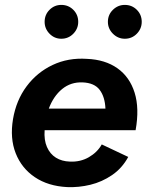

<svg xmlns="http://www.w3.org/2000/svg" viewBox="-20 -751 598 783"><path d="M254 12Q176 8 122 -28.5Q68 -65 44 -126Q20 -187 33 -265Q46 -342 88.5 -399Q131 -456 194.5 -486Q258 -516 334 -511Q409 -508 459 -472.5Q509 -437 529 -373Q549 -309 533 -220H162Q159 -180 171.5 -151.5Q184 -123 208 -108Q232 -93 265 -92Q308 -90 342.5 -110Q377 -130 395 -162L503 -111Q478 -65 437 -37Q396 -9 348.5 2.5Q301 14 254 12ZM179 -308H410Q408 -356 386.5 -384.5Q365 -413 317 -415Q269 -417 233.5 -388Q198 -359 179 -308ZM230 -593Q202 -593 182 -613.5Q162 -634 162 -662Q162 -691 182 -711Q202 -731 230 -731Q259 -731 279 -711Q299 -691 299 -662Q299 -634 279 -613.5Q259 -593 230 -593ZM489 -593Q461 -593 440.5 -613.5Q420 -634 420 -662Q420 -691 440.5 -711Q461 -731 489 -731Q518 -731 538 -711Q558 -691 558 -662Q558 -634 538 -613.5Q518 -593 489 -593Z"/></svg>

Font: Figtree
Style: Bold Italic
Weight: 700
Italic angle: -9.5°
Foundry: Erik Kennedy
Version: Version 2.001;gftools[0.9.30]